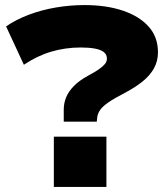

<svg xmlns="http://www.w3.org/2000/svg" viewBox="-20 -736 654 756"><path d="M231 -257V-304Q231 -330 240.5 -353Q250 -376 271 -397.5Q292 -419 327 -438Q355 -453 370.5 -464Q386 -475 393.5 -484.5Q401 -494 401 -505Q401 -522 388 -531.5Q375 -541 352 -545Q329 -549 298 -549Q237 -549 181.5 -532.5Q126 -516 74 -481L4 -632Q43 -659 93.5 -678Q144 -697 200 -706.5Q256 -716 313 -716Q399 -716 464 -694Q529 -672 565.5 -631Q602 -590 602 -530Q602 -495 586 -466.5Q570 -438 540.5 -414.5Q511 -391 471 -370Q432 -350 408.5 -334Q385 -318 375 -304Q365 -290 363 -275L361 -257ZM192 0V-198H399V0Z"/></svg>

Font: Nunito Sans 10pt Expanded Black
Style: Regular
Weight: 900
Width: 7
Designer: Vernon Adams
Foundry: Vernon Adams
Version: Version 3.101;gftools[0.9.27]